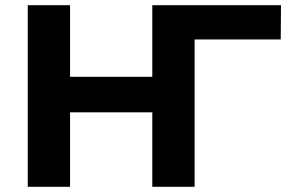

<svg xmlns="http://www.w3.org/2000/svg" viewBox="-20 -720 1118 740"><path d="M1063 -700H567V-424H250V-700H87V0H250V-287H567V0H730V-568H1062Z"/></svg>

Font: AWKNG-Font
Style: Bold
Weight: 700
Designer: Awakening Church
Foundry: Awakening Church
Version: Version 1.700;PS 001.700;hotconv 1.0.88;makeotf.lib2.5.64775